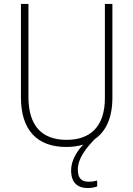

<svg xmlns="http://www.w3.org/2000/svg" viewBox="-20 -734 674 972"><path d="M374 125C374 67 416 16 459 -29C516 -68 549 -137 549 -240V-714H511V-237C511 -92 436 -26 317 -26C194 -26 124 -95 124 -243V-714H86V-241C86 -75 168 10 316 10C347 10 376 6 401 -2C365 37 340 82 340 129C340 191 373 218 424 218C444 218 460 214 472 210V180C462 183 446 186 428 186C392 186 374 167 374 125Z"/></svg>

Font: Noto Sans Gurmukhi UI SemiCondensed ExtraLight
Style: Regular
Weight: 200
Width: 4
Designer: Jelle Bosma - Monotype Design Team
Foundry: Monotype Imaging Inc.
Version: Version 2.004